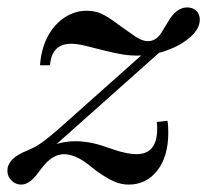

<svg xmlns="http://www.w3.org/2000/svg" viewBox="-34 -484 559 518"><path d="M23 14Q8 14 -3 3Q-14 -8 -14 -23Q-14 -40 -1 -53.5Q12 -67 40 -78L55 -85Q76 -94 123 -135L387 -370L408 -353L80 -61L88 -82Q110 -94 130 -98.5Q150 -103 170 -103Q187 -103 207.5 -99.5Q228 -96 253 -87L274 -80Q292 -74 307.5 -71Q323 -68 334 -68Q390 -68 390 -136Q390 -142 390 -145.5Q390 -149 389 -155L418 -158Q419 -150 419.5 -143.5Q420 -137 420 -126Q420 -62 390.5 -24Q361 14 313 14Q293 14 273.5 5.5Q254 -3 226 -23L207 -38Q187 -54 170 -61Q153 -68 139 -68Q107 -68 79 -31L69 -18Q46 14 23 14ZM74 -308Q77 -351 94 -384Q111 -417 139 -436Q167 -455 200 -455Q221 -455 238.5 -447.5Q256 -440 285 -418L309 -401Q332 -384 343.5 -378.5Q355 -373 365 -373Q378 -373 388 -380.5Q398 -388 407 -405L418 -423Q441 -464 471 -464Q486 -464 495.5 -455Q505 -446 505 -431Q505 -407 480 -384.5Q455 -362 416 -348Q377 -334 334 -334Q316 -334 297.5 -337Q279 -340 250 -347L222 -354Q196 -361 182.5 -363.5Q169 -366 159 -366Q105 -366 101 -308Z"/></svg>

Font: Baskervville Medium
Style: Italic
Weight: 500
Italic angle: -18°
Version: Version 1.100